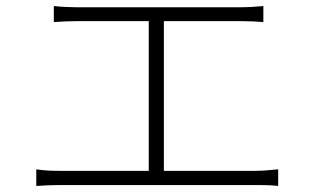

<svg xmlns="http://www.w3.org/2000/svg" viewBox="-20 -669 1040 635"><path d="M900 -109C875 -107 854 -104 827 -104H522V-599H779C805 -599 829 -598 851 -596V-649C829 -647 804 -645 773 -645H232C215 -645 184 -646 158 -649V-596C181 -598 213 -599 229 -599H472V-104H174C149 -104 126 -105 100 -109V-54C129 -56 153 -57 179 -57H831C848 -57 876 -57 900 -54V-109Z"/></svg>

Font: Glow Sans SC Normal Light
Style: Regular
Weight: 300
Designer: Ryoko NISHIZUKA (kana, bopomofo & ideographs); Paul D. Hunt (Latin, Greek & Cyrillic); Sandoll Communications, Soo-young
Version: Version 0.93